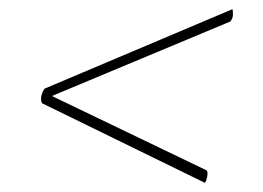

<svg xmlns="http://www.w3.org/2000/svg" viewBox="-20 -498 572 418"><path d="M426 -100 72 -273Q68 -278 70 -289Q72 -298 77 -305L486 -478Q487 -475 487 -471.5Q487 -468 487 -464Q486 -456 481 -451L93 -289L430 -127Q433 -123 431 -113Q430 -109 429 -105.5Q428 -102 426 -100Z"/></svg>

Font: Petrona Thin
Style: Italic
Weight: 100
Italic angle: -9°
Designer: Ringo R. Seeber
Foundry: Ringo R. Seeber
Version: Version 2.001; ttfautohint (v1.8.3)